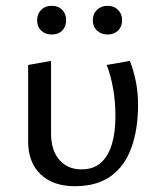

<svg xmlns="http://www.w3.org/2000/svg" viewBox="-20 -633 553 662"><path d="M238 9Q163 9 120 -32Q77 -73 77 -146V-409L156 -423V-173Q156 -115 184.5 -82Q213 -49 261 -49Q302 -49 327.5 -71.5Q353 -94 365.5 -135Q378 -176 378 -233Q378 -281 370.5 -325Q363 -369 348 -409L428 -423Q442 -386 449 -349Q456 -312 456 -272Q456 -187 433 -123.5Q410 -60 362 -25.5Q314 9 238 9ZM158 -514Q136 -514 122 -527.5Q108 -541 108 -563Q108 -585 122 -599Q136 -613 158 -613Q181 -613 194.5 -599Q208 -585 208 -563Q208 -541 194.5 -527.5Q181 -514 158 -514ZM351 -514Q329 -514 314.5 -527.5Q300 -541 300 -563Q300 -585 314.5 -599Q329 -613 351 -613Q373 -613 387 -599Q401 -585 401 -563Q401 -541 387 -527.5Q373 -514 351 -514Z"/></svg>

Font: Ysabeau Office Medium
Style: Regular
Weight: 500
Designer: Christian Thalmann (Catharsis Fonts)
Version: Version 2.001;gftools[0.9.30]; featfreeze: tnum,lnum,ss02